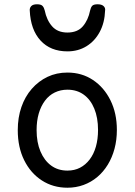

<svg xmlns="http://www.w3.org/2000/svg" viewBox="-20 -858 629 897"><path d="M295 19Q228 19 175.5 -15Q123 -49 93 -109.5Q63 -170 63 -250Q63 -309 80 -358Q97 -407 128.5 -443Q160 -479 202 -499Q244 -519 295 -519Q362 -519 414 -484.5Q466 -450 496 -389.5Q526 -329 526 -251Q526 -204 515 -163Q504 -122 483.5 -88.5Q463 -55 434.5 -31Q406 -7 370.5 6Q335 19 295 19ZM295 -61Q328 -61 354 -74.5Q380 -88 399 -113Q418 -138 428 -173Q438 -208 438 -251Q438 -308 420.5 -350.5Q403 -393 371 -416Q339 -439 295 -439Q263 -439 236 -426Q209 -413 190 -387.5Q171 -362 161 -327.5Q151 -293 151 -250Q151 -193 169 -150.5Q187 -108 219 -84.5Q251 -61 295 -61ZM295 -618Q216 -618 169.5 -668.5Q123 -719 119 -809Q118 -821 126 -829.5Q134 -838 153 -838Q172 -838 179 -830Q186 -822 189 -809Q198 -764 223.5 -735Q249 -706 295 -706Q342 -706 367 -735Q392 -764 401 -809Q404 -823 410.5 -830.5Q417 -838 436 -838Q455 -838 464 -829.5Q473 -821 471 -809Q469 -752 446 -709Q423 -666 384 -642Q345 -618 295 -618Z"/></svg>

Font: Playwrite HR Lijeva
Style: Regular
Weight: 400
Designer: Veronika Burian, José Scaglione
Foundry: TypeTogether
Version: Version 1.002